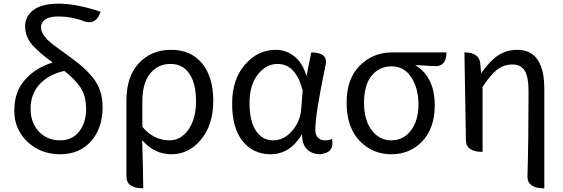

<svg xmlns="http://www.w3.org/2000/svg" viewBox="-20 -829 3075 1048"><path d="M476 -57Q413 13 308 13Q203 13 130 -55Q58 -123 58 -225Q58 -328 116 -393Q174 -459 268 -488Q196 -539 156 -584Q117 -630 117 -685Q117 -740 162 -774Q208 -809 302 -809Q397 -809 529 -765Q506 -693 444 -711Q376 -739 294 -739Q249 -739 226 -722Q204 -706 204 -682Q204 -657 217 -639Q231 -621 239 -612Q248 -603 266 -588Q285 -574 296 -566Q307 -558 331 -541Q355 -524 381 -504Q407 -485 434 -461Q461 -437 488 -404Q540 -339 540 -245Q540 -128 476 -57ZM193 -110Q239 -63 307 -63Q375 -63 412 -111Q450 -160 450 -233Q450 -306 419 -352Q388 -398 331 -442Q244 -422 195 -368Q147 -314 147 -236Q147 -158 193 -110Z M762 199Q670 199 670 134V-278Q670 -412 738 -484Q806 -557 914 -557Q1022 -557 1083 -483Q1144 -410 1144 -278Q1144 -147 1077 -67Q1011 13 916 13Q822 13 756 -64Q761 97 762 199ZM905 -63Q967 -63 1008 -121Q1050 -180 1050 -276Q1050 -373 1014 -426Q979 -480 910 -480Q842 -480 799 -427Q757 -374 757 -276V-137Q819 -63 905 -63Z M1457 13Q1362 13 1304 -59Q1247 -131 1247 -263Q1247 -396 1317 -476Q1387 -557 1485 -557Q1541 -557 1586 -522Q1631 -487 1653 -414L1679 -543Q1769 -543 1758 -478Q1701 -208 1701 -119Q1701 -92 1716 -77Q1731 -63 1752 -63Q1773 -63 1792 -70Q1806 -1 1742 10L1729 13Q1685 13 1656 -14Q1628 -42 1629 -97Q1563 13 1457 13ZM1377 -115Q1412 -63 1470 -63Q1529 -63 1573 -113Q1618 -163 1624 -232L1632 -335Q1595 -480 1495 -480Q1432 -480 1387 -422Q1342 -365 1342 -266Q1342 -168 1377 -115Z M1942 -61Q1872 -136 1872 -268Q1872 -400 1944 -471Q2016 -543 2120 -543H2417Q2417 -465 2352 -468L2246 -474Q2353 -409 2353 -254Q2353 -131 2286 -59Q2219 13 2116 13Q2013 13 1942 -61ZM2116 -63Q2182 -63 2223 -117Q2264 -171 2264 -259Q2264 -347 2225 -407Q2186 -467 2118 -467Q2050 -467 2008 -415Q1967 -364 1967 -268Q1967 -173 2009 -118Q2051 -63 2116 -63Z M2951 199Q2859 199 2859 134Q2865 -66 2865 -332Q2865 -409 2844 -443Q2824 -477 2777 -477Q2731 -477 2695 -450Q2660 -424 2614 -355V0Q2523 0 2523 -65L2515 -543Q2598 -543 2602 -478L2606 -429Q2652 -495 2698 -526Q2744 -557 2803 -557Q2951 -557 2951 -344V199Z"/></svg>

Font: Swei Toothpaste CJK TC
Style: Regular
Weight: 400
Version: Version 1.0